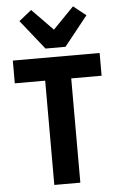

<svg xmlns="http://www.w3.org/2000/svg" viewBox="-63 -1008 652 1051"><g transform="rotate(-5 263.5 -482.5)"><path d="M502 -573H335V0H192V-573H25V-698H502ZM319 -748H209L80 -910L149 -965L264 -847L379 -965L448 -910Z"/></g></svg>

Font: IBM Plex Sans Condensed
Style: Bold
Weight: 700
Width: 3
Designer: Mike Abbink, Paul van der Laan, Pieter van Rosmalen
Foundry: Bold Monday
Version: Version 3.201